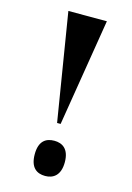

<svg xmlns="http://www.w3.org/2000/svg" viewBox="-112 -772 578 838"><g transform="rotate(15 177.0 -353.0)"><path d="M169 -229H185L264 -714H90ZM178 8C214 8 246 -12 246 -72C246 -132 214 -151 178 -151C140 -151 110 -132 110 -72C110 -12 140 8 178 8Z"/></g></svg>

Font: Noto Serif Display Condensed ExtraBold
Style: Regular
Weight: 800
Width: 3
Designer: Monotype Design Team
Foundry: Monotype Imaging Inc.
Version: Version 2.009